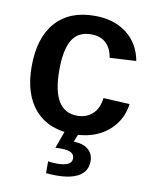

<svg xmlns="http://www.w3.org/2000/svg" viewBox="-84 -602 706 875"><g transform="rotate(10 269.0 -164.5)"><path d="M283.2 9.8Q166.5 9.8 103.3 -61.3Q40 -132.3 40 -262.2Q40 -394 103.5 -466.1Q167 -538.1 284.2 -538.1Q373.5 -538.1 432.1 -492.9Q490.7 -447.8 505.4 -368.2L383.3 -361.3Q377 -402.8 352.1 -427.5Q327.1 -452.1 281.7 -452.1Q222.7 -452.1 194.8 -407.2Q167 -362.3 167 -266.6Q167 -170.4 196 -123Q225.1 -75.7 283.2 -75.7Q324.7 -75.7 352.8 -100.6Q380.9 -125.5 387.7 -175.8L509.3 -169.4Q502 -115.7 471.7 -75.2Q441.4 -34.7 393.1 -12.5Q344.7 9.8 283.2 9.8ZM379.4 117.7Q379.4 163.1 343 186Q306.6 209 236.3 209Q211.9 209 189 206.5V151.9Q207.5 155.3 230 155.3Q298.8 155.3 298.8 119.6Q298.8 102.1 284.2 93.3Q269.5 84.5 237.3 84.5Q227.5 84.5 220.9 84.7Q214.4 85 210.9 85.4L241.7 0H305.7L288.6 43Q334.5 44.9 356.9 64.9Q379.4 85 379.4 117.7Z"/></g></svg>

Font: Arimo SemiBold
Style: Regular
Weight: 600
Designer: Steve Matteson
Foundry: Monotype Imaging Inc.
Version: Version 1.33